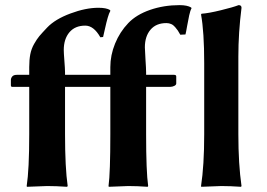

<svg xmlns="http://www.w3.org/2000/svg" viewBox="-20 -718 1032 741"><path d="M162.1 -611.8C148.8 -597.8 138.8 -586.8 132.1 -578.9C125.4 -570.9 118.6 -560.7 111.6 -548.3C104.6 -536 99.7 -522.7 96.9 -508.5C94.2 -494.4 92.8 -477.9 92.8 -459V-429.2H44.9C36.8 -429.2 30.9 -427.1 27.3 -422.9C23.8 -418.6 22 -414.1 22 -409.2V-389.2C22 -384.9 23.6 -382.8 26.9 -382.8H92.8V-200.2C92.8 -108.7 89.5 -42 83 0L84 2.9L162.1 0C184.9 0 210.4 1 238.8 2.9L241.2 0C234.4 -47.2 231 -113.9 231 -200.2V-382.8H339.8H363.8H405.8V-200.2C405.8 -100.6 403.5 -33.9 398.9 0L399.9 2.9L475.1 0C497.9 0 522.8 1 549.8 2.9L551.8 0C546.5 -37.4 543.9 -104.2 543.9 -200.2V-382.8H637.2C642.4 -382.8 647.5 -384 652.6 -386.5C657.6 -388.9 660.2 -392.1 660.2 -396V-422.9C660.2 -427.1 657.4 -429.2 651.9 -429.2H543.9V-439C543.9 -447.8 543.1 -464.2 541.5 -488.3C539.9 -512.4 539.1 -528 539.1 -535.2C539.1 -563.5 546.3 -586.2 560.8 -603.3C575.3 -620.4 595.7 -628.9 622.1 -628.9C628.9 -628.9 635.1 -627.7 640.6 -625.2C646.2 -622.8 651.2 -618.9 655.8 -613.5C660.3 -608.2 663.8 -603.7 666.3 -600.1C668.7 -596.5 671.9 -591.1 675.8 -584L695.8 -585C697.4 -591.1 699.5 -601.9 702.1 -617.2C704.8 -632.5 707.4 -646.4 710.2 -658.9C713 -671.5 716 -680.5 719.2 -686L717.8 -689C708 -695.1 693 -698.2 672.9 -698.2C632.5 -698.2 594.6 -692.1 559.3 -679.9C524 -667.7 495.9 -650.7 475.1 -628.9C453.3 -606.1 436.3 -579.8 424.1 -549.8C411.9 -519.9 405.8 -489.6 405.8 -459V-429.2H378.9H357.9H231V-439C231 -447.8 230.1 -462.5 228.5 -483.2C226.9 -503.8 226.1 -517.7 226.1 -524.9C226.1 -553.2 233.3 -576 247.8 -593.3C262.3 -610.5 282.7 -619.1 309.1 -619.1C330.9 -619.1 350.3 -604.2 367.2 -574.2L377.9 -575.2C378.9 -578.8 381.3 -589.2 385 -606.4C388.8 -623.7 392.3 -638.2 395.8 -649.9C399.2 -661.6 402.5 -670.2 405.8 -675.8L404.8 -679.2C395.3 -685.1 380.4 -688 359.9 -688C327.3 -688 291.3 -680.7 252 -666C212.6 -651.4 182.6 -633.3 162.1 -611.8ZM768.1 -200.2C768.1 -119.5 764 -52.7 755.9 0L756.8 2.9L834 0C856.8 0 882.2 1 910.2 2.9L912.1 0C904 -56 899.9 -122.7 899.9 -200.2V-500C899.9 -561.2 904 -623.9 912.1 -688C912.1 -694.8 908.4 -698.2 900.9 -698.2C886.6 -692.7 863.8 -686.1 832.5 -678.5C801.3 -670.8 776.4 -666.3 757.8 -665L755.9 -662.1C764 -617.8 768.1 -555.2 768.1 -474.1Z"/></svg>

Font: Linux Biolinum G
Style: Bold
Weight: 700
Designer: Philipp H. Poll
Foundry: Philipp H. Poll
Version: Version 1.1.0